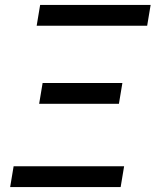

<svg xmlns="http://www.w3.org/2000/svg" viewBox="-20 -755 640 775"><path d="M574 -651H128L142 -735H588ZM138 -336 152 -420H474L460 -336ZM21 0 35 -84H481L467 0Z"/></svg>

Font: Iosevka Custom Medium
Style: Italic
Weight: 500
Italic angle: -9°
Designer: Belleve Invis
Foundry: Belleve Invis
Version: Version 27.0.1